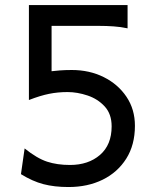

<svg xmlns="http://www.w3.org/2000/svg" viewBox="-20 -733 626 765"><path d="M95.2 -334.5V-712.9H488.3V-620.1Q460.9 -626 432.6 -627.9Q404.3 -629.9 373.5 -629.9H185.5V-449.2Q196.8 -450.7 218 -452.4Q239.3 -454.1 266.1 -454.1Q336.4 -454.1 393.3 -425.8Q450.2 -397.5 483.9 -347.4Q517.6 -297.4 517.6 -231.9Q517.6 -155.8 483.2 -101.1Q448.7 -46.4 389.2 -17.1Q329.6 12.2 252.9 12.2Q196.3 12.2 152.8 0.7Q109.4 -10.7 63.5 -39.1L78.1 -141.6Q127.4 -102.1 167.5 -88.9Q207.5 -75.7 258.8 -75.7Q332 -75.7 378.4 -115.7Q424.8 -155.8 424.8 -229.5Q424.8 -278.8 397.2 -308.8Q369.6 -338.9 328.9 -352.5Q288.1 -366.2 249 -366.2Q210.4 -366.2 175.5 -359.1Q140.6 -352.1 95.2 -334.5Z"/></svg>

Font: Kanchenjunga
Style: Regular
Weight: 400
Designer: Becca Hirsbrunner Spalinger
Foundry: SIL International
Version: Version 2.001